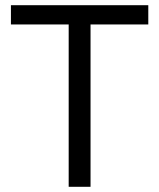

<svg xmlns="http://www.w3.org/2000/svg" viewBox="-20 -718 612 738"><path d="M328 -624V0H244V-624H22V-698H550V-624Z"/></svg>

Font: IBM Plex Sans Thai Looped
Style: Regular
Weight: 400
Designer: Mike Abbink, Paul van der Laan, Pieter van Rosmalen, Ben Mitchell, Mark Frömberg
Foundry: Bold Monday
Version: Version 1.1